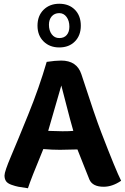

<svg xmlns="http://www.w3.org/2000/svg" viewBox="-20 -986 666 1024"><path d="M371 -288Q355 -343 333 -429.5Q311 -516 307 -530Q245 -314 237 -288Q285 -286 313 -286Q352 -286 371 -288ZM300 -187Q259 -187 211 -191Q143 -27 129 18Q94 13 78 10Q62 7 41 -0.5Q20 -8 12 -20Q4 -32 4 -50Q4 -71 38.5 -152Q73 -233 131 -376Q189 -519 229 -656Q276 -663 306 -663Q390 -663 414 -590Q488 -362 520 -280Q598 -77 626 -22Q579 10 533 10Q474 10 457 -28Q446 -54 427.5 -102Q409 -150 393 -189Q315 -187 300 -187ZM296 -733Q245 -733 212.5 -765Q180 -797 180 -849Q180 -902 212.5 -934Q245 -966 296 -966Q348 -966 379.5 -934Q411 -902 411 -849Q411 -797 379.5 -765Q348 -733 296 -733ZM350 -844Q350 -875 335 -895.5Q320 -916 296 -916Q271 -916 256 -899Q241 -882 241 -854Q241 -823 256 -803Q271 -783 296 -783Q322 -783 336 -799.5Q350 -816 350 -844Z"/></svg>

Font: Overlock
Style: Black
Weight: 900
Designer: Dario Muhafara
Foundry: Dario Manuel Muhafara
Version: Version 1.001